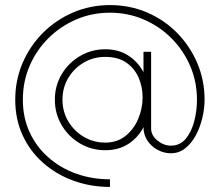

<svg xmlns="http://www.w3.org/2000/svg" viewBox="-20 -668 866 756"><path d="M413 68Q336 68 268.5 43.2Q201 18.5 149.5 -27Q98 -72.5 69 -135.5Q40 -198.5 40 -275.5Q40 -352.5 69 -420Q98 -487.5 149.2 -538.8Q200.5 -590 268.2 -619Q336 -648 413 -648Q491 -648 558.8 -619Q626.5 -590 677.2 -538.5Q728 -487 756.8 -419.5Q785.5 -352 785.5 -275.5Q785.5 -240 776.5 -202.8Q767.5 -165.5 750.5 -134.2Q733.5 -103 709 -83.8Q684.5 -64.5 653 -64.5Q625.5 -64.5 600.8 -77.8Q576 -91 560.5 -114.2Q545 -137.5 545 -167Q523.5 -126 485.2 -101.2Q447 -76.5 394.5 -76.5Q340 -76.5 294.8 -103.2Q249.5 -130 222.8 -175.2Q196 -220.5 196 -275.5Q196 -330.5 222.8 -375.5Q249.5 -420.5 294.8 -447.2Q340 -474 394.5 -474Q447 -474 485.2 -449.2Q523.5 -424.5 545 -383.5V-464H575V-162.5Q575 -134.5 600 -114.5Q625 -94.5 653 -94.5Q688.5 -94.5 711 -121.2Q733.5 -148 744.5 -189.5Q755.5 -231 755.5 -275.5Q755.5 -346.5 728.8 -408.5Q702 -470.5 655 -517.5Q608 -564.5 546 -591.2Q484 -618 413 -618Q342.5 -618 280.5 -591.5Q218.5 -565 171 -518Q123.5 -471 96.8 -409Q70 -347 70 -275.5Q70 -204.5 96.8 -147Q123.5 -89.5 170.8 -48Q218 -6.5 280 15.8Q342 38 413 38ZM394.5 -106.5Q441.5 -106.5 474.2 -132.8Q507 -159 524.2 -200Q541.5 -241 541.5 -284.5Q541.5 -325.5 526 -361.8Q510.5 -398 478 -421Q445.5 -444 394.5 -444Q347.5 -444 309.2 -421.2Q271 -398.5 248.5 -360.5Q226 -322.5 226 -275.5Q226 -228 249.2 -189.5Q272.5 -151 310.8 -128.8Q349 -106.5 394.5 -106.5Z"/></svg>

Font: Urbanist Thin
Style: Regular
Weight: 100
Designer: Corey Hu
Foundry: Corey Hu
Version: Version 1.330; ttfautohint (v1.8.4.7-5d5b)